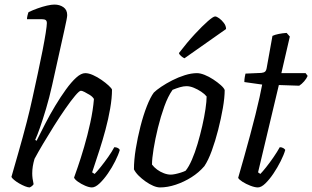

<svg xmlns="http://www.w3.org/2000/svg" viewBox="-20 -820 1366 840"><path d="M110 0Q102 0 89.5 -5Q77 -10 64 -17.5Q51 -25 41.5 -33Q32 -41 30 -46Q34 -61 42 -88Q50 -115 59.5 -149Q69 -183 79 -218.5Q89 -254 97 -286Q110 -336 122 -391Q134 -446 145.5 -499Q157 -552 166 -598Q175 -644 180 -676Q185 -708 185 -719Q185 -729 179.5 -732.5Q174 -736 163 -736H98Q98 -743 100.5 -753Q103 -763 105 -767Q124 -776 145 -783.5Q166 -791 185.5 -795.5Q205 -800 218 -800Q241 -800 257.5 -788.5Q274 -777 274 -754Q274 -748 271 -732.5Q268 -717 262 -690L208 -447Q196 -393 181.5 -344.5Q167 -296 154.5 -260.5Q142 -225 134 -208L140 -204Q157 -238 177.5 -278Q198 -318 221.5 -357Q245 -396 268.5 -428.5Q292 -461 313.5 -480.5Q335 -500 353 -500Q368 -500 387 -491.5Q406 -483 424 -470.5Q442 -458 455 -446Q468 -434 470 -428Q470 -391 462 -345Q454 -299 441.5 -252.5Q429 -206 416 -166Q403 -126 394 -99Q385 -72 383 -66L394 -59Q404 -69 420.5 -89.5Q437 -110 453.5 -133.5Q470 -157 480 -176Q489 -176 495.5 -172.5Q502 -169 504 -164Q498 -143 484 -115Q470 -87 452 -61Q434 -35 415.5 -17.5Q397 0 382 0Q370 0 352.5 -7.5Q335 -15 321 -25Q307 -35 304 -43Q308 -54 320.5 -90Q333 -126 348 -177Q363 -228 375 -283Q387 -338 391 -387Q385 -397 373 -404.5Q361 -412 350 -417.5Q339 -423 334 -423Q327 -423 308.5 -401Q290 -379 266 -344.5Q242 -310 216.5 -269.5Q191 -229 168.5 -191Q146 -153 131 -125Q126 -108 123.5 -92.5Q121 -77 121 -61Q121 -51 122.5 -39Q124 -27 127 -14Q125 -11 121.5 -7.5Q118 -4 110 0Z M680 0Q667 0 650.5 -7Q634 -14 617 -26Q600 -38 586.5 -51.5Q573 -65 566 -79Q566 -120 574 -169Q582 -218 594.5 -267Q607 -316 622.5 -355.5Q638 -395 653 -415Q664 -426 685.5 -440.5Q707 -455 733.5 -468.5Q760 -482 788.5 -491Q817 -500 842 -500Q856 -500 875 -492.5Q894 -485 913 -472.5Q932 -460 946 -447.5Q960 -435 963 -426Q963 -393 955 -347Q947 -301 934.5 -252Q922 -203 906.5 -160.5Q891 -118 874 -93Q850 -65 817.5 -44.5Q785 -24 749 -12Q713 0 680 0ZM727 -56Q735 -56 747 -58.5Q759 -61 771.5 -65Q784 -69 792 -73Q806 -90 819.5 -121Q833 -152 844.5 -191Q856 -230 865 -269.5Q874 -309 879 -343Q884 -377 884 -398Q875 -409 860 -419Q845 -429 828 -436Q811 -443 796 -443Q783 -443 767.5 -438.5Q752 -434 735 -427Q715 -399 699 -354.5Q683 -310 671 -261Q659 -212 652 -169Q645 -126 645 -100Q654 -88 667.5 -78Q681 -68 697 -62Q713 -56 727 -56ZM787 -565Q780 -568 772 -575Q764 -582 763 -588Q799 -635 832.5 -671Q866 -707 889.5 -727.5Q913 -748 921 -748Q928 -748 939 -740Q950 -732 959.5 -719.5Q969 -707 969 -693Z M1108 0Q1095 0 1075.5 -7.5Q1056 -15 1040.5 -25Q1025 -35 1022 -42Q1035 -87 1048.5 -135Q1062 -183 1074.5 -229.5Q1087 -276 1097.5 -318Q1108 -360 1115.5 -394Q1123 -428 1127 -450L1049 -461Q1049 -473 1051 -483.5Q1053 -494 1054 -498L1123 -501Q1134 -502 1139.5 -506.5Q1145 -511 1147 -524L1172 -663Q1182 -668 1199.5 -671.5Q1217 -675 1234 -676L1248 -660L1211 -500H1317L1326 -488Q1321 -476 1310.5 -464Q1300 -452 1289 -445L1200 -448L1109 -66L1119 -59Q1128 -68 1144 -88Q1160 -108 1176.5 -132Q1193 -156 1204 -176Q1213 -176 1219.5 -172Q1226 -168 1228 -164Q1222 -143 1208 -115Q1194 -87 1176.5 -61Q1159 -35 1141 -17.5Q1123 0 1108 0Z"/></svg>

Font: Texturina Medium 12pt Light
Style: Italic
Weight: 300
Italic angle: -11°
Version: Version 1.002